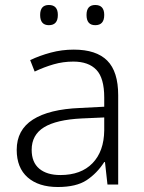

<svg xmlns="http://www.w3.org/2000/svg" viewBox="-20 -740 576 770"><path d="M276 -541Q366 -541 410 -497Q454 -453 454 -358V0H411L401 -90H398Q369 -45 327.5 -17.5Q286 10 212 10Q135 10 91 -28.5Q47 -67 47 -139Q47 -219 112 -260.5Q177 -302 301 -307L398 -312V-349Q398 -427 366.5 -460Q335 -493 274 -493Q233 -493 195 -482Q157 -471 119 -453L101 -499Q139 -517 183.5 -529Q228 -541 276 -541ZM308 -265Q206 -260 156.5 -229.5Q107 -199 107 -139Q107 -89 137.5 -63.5Q168 -38 222 -38Q305 -38 351 -85.5Q397 -133 398 -217V-269ZM141 -680Q141 -720 176 -720Q212 -720 212 -680Q212 -639 176 -639Q141 -639 141 -680ZM327 -680Q327 -720 362 -720Q398 -720 398 -680Q398 -639 362 -639Q327 -639 327 -680Z"/></svg>

Font: Noto Sans Arabic Light
Style: Regular
Weight: 300
Designer: Monotype Design Team, Nadine Chahine, Nizar Qandah and Khaled Hosny
Foundry: Monotype Imaging Inc.
Version: Version 2.012; ttfautohint (v1.8.4.7-5d5b)